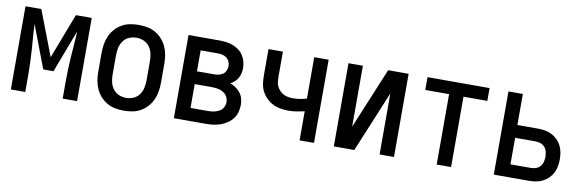

<svg xmlns="http://www.w3.org/2000/svg" viewBox="-43 -851 3586 1182"><g transform="rotate(10 1750.0 -260.0)"><path d="M43 0V-520H142L250 -238L358 -520H457V0H367V-104Q367 -144 368.5 -183.5Q370 -223 372.5 -263Q375 -303 378.5 -342.5Q382 -382 383 -422L282 -156H218L117 -422Q118 -382 121.5 -342.5Q125 -303 127.5 -263Q130 -223 131.5 -183.5Q133 -144 133 -104V0Z M750 8Q723 8 696 3Q669 -2 645.5 -15.5Q622 -29 603.5 -49.5Q585 -70 574 -94.5Q563 -119 558.5 -146Q554 -173 554 -200V-320Q554 -347 558.5 -374Q563 -401 574 -425.5Q585 -450 603.5 -470.5Q622 -491 645.5 -504.5Q669 -518 696 -523Q723 -528 750 -528Q777 -528 804 -523Q831 -518 854.5 -504.5Q878 -491 896.5 -470.5Q915 -450 926 -425.5Q937 -401 941.5 -374Q946 -347 946 -320V-200Q946 -173 941.5 -146Q937 -119 926 -94.5Q915 -70 896.5 -49.5Q878 -29 854.5 -15.5Q831 -2 804 3Q777 8 750 8ZM750 -72Q774 -72 796 -81.5Q818 -91 832 -110.5Q846 -130 851 -153Q856 -176 856 -200V-320Q856 -344 851 -367Q846 -390 832 -409.5Q818 -429 796 -438.5Q774 -448 750 -448Q726 -448 704 -438.5Q682 -429 668 -409.5Q654 -390 649 -367Q644 -344 644 -320V-200Q644 -176 649 -153Q654 -130 668 -110.5Q682 -91 704 -81.5Q726 -72 750 -72Z M1062 0V-520H1258Q1279 -520 1300 -517Q1321 -514 1340.5 -506.5Q1360 -499 1377 -486.5Q1394 -474 1405.5 -456.5Q1417 -439 1422.5 -418.5Q1428 -398 1428 -377Q1428 -361 1424.5 -345Q1421 -329 1413 -315Q1405 -301 1393 -290Q1381 -279 1367 -272Q1386 -265 1402.5 -253.5Q1419 -242 1431 -226.5Q1443 -211 1448.5 -191.5Q1454 -172 1454 -152Q1454 -129 1447.5 -106Q1441 -83 1426.5 -64.5Q1412 -46 1392 -33Q1372 -20 1350 -12.5Q1328 -5 1304.5 -2.5Q1281 0 1258 0ZM1152 -309H1258Q1273 -309 1287.5 -312Q1302 -315 1314 -323.5Q1326 -332 1332 -346Q1338 -360 1338 -375Q1338 -390 1331.5 -403.5Q1325 -417 1313.5 -425.5Q1302 -434 1287.5 -437Q1273 -440 1258 -440H1152ZM1152 -80H1258Q1270 -80 1282 -81Q1294 -82 1306 -85.5Q1318 -89 1329 -94.5Q1340 -100 1348 -109Q1356 -118 1360 -130Q1364 -142 1364 -154Q1364 -172 1354.5 -188.5Q1345 -205 1329 -214Q1313 -223 1294.5 -226Q1276 -229 1258 -229H1152Z M1848 0V-182Q1823 -176 1797.5 -172Q1772 -168 1746 -168Q1720 -168 1694.5 -173Q1669 -178 1646.5 -190Q1624 -202 1606 -221Q1588 -240 1577.5 -263.5Q1567 -287 1564.5 -313Q1562 -339 1562 -364V-520H1652V-364Q1652 -349 1653.5 -333.5Q1655 -318 1661.5 -304Q1668 -290 1679 -278.5Q1690 -267 1703.5 -260Q1717 -253 1732.5 -250.5Q1748 -248 1764 -248Q1785 -248 1806 -251.5Q1827 -255 1848 -261V-520H1938V0Z M2062 0V-520H2152V-139L2310 -520H2438V0H2348V-381L2190 0Z M2705 0V-440H2556V-520H2944V-440H2795V0Z M3062 0V-520H3152V-326H3280Q3302 -326 3324 -322.5Q3346 -319 3366 -309Q3386 -299 3402 -283.5Q3418 -268 3428 -248.5Q3438 -229 3442 -207Q3446 -185 3446 -163Q3446 -141 3442 -119Q3438 -97 3428 -77.5Q3418 -58 3402 -42.5Q3386 -27 3366 -17Q3346 -7 3324 -3.5Q3302 0 3280 0ZM3280 -80Q3296 -80 3311.5 -85.5Q3327 -91 3337.5 -103Q3348 -115 3352 -131Q3356 -147 3356 -163Q3356 -179 3352 -195Q3348 -211 3337.5 -223Q3327 -235 3311.5 -240.5Q3296 -246 3280 -246H3152V-80Z"/></g></svg>

Font: Iosevka SS18 Medium
Style: Regular
Weight: 500
Monospace: yes
Designer: Belleve Invis
Foundry: Belleve Invis
Version: Version 25.1.1; ttfautohint (v1.8.4)